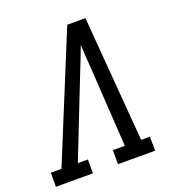

<svg xmlns="http://www.w3.org/2000/svg" viewBox="-143 -843 876 951"><g transform="rotate(-20 295.0 -367.5)"><path d="M-10 0V-74H46L317 -735H413L466 -74H512L513 0H317V-74H380L354 -490Q351 -522 349.5 -554Q348 -586 346 -618Q334 -586 321.5 -554Q309 -522 296 -490L132 -73H185V0Z"/></g></svg>

Font: Iosevka Plex Etoile
Style: Italic
Weight: 400
Italic angle: -9°
Designer: Belleve Invis
Foundry: Belleve Invis
Version: Version 25.1.1; ttfautohint (v1.8.4)